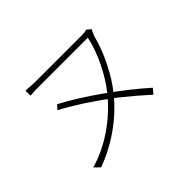

<svg xmlns="http://www.w3.org/2000/svg" viewBox="-134 -960 1267 1267"><g transform="rotate(-45 500.0 -326.0)"><path d="M771 -613Q747 -519 699 -423Q651 -327 595 -258Q516 -159 410.5 -85Q305 -11 191 30L154 -6Q266 -38 371.5 -109Q477 -180 562 -282Q622 -357 668 -451Q714 -545 734 -637H685H603H506H410H331H285Q235 -637 196 -634V-681L238 -678Q268 -676 285 -676H331H410H507H602H680H723Q747 -676 763 -682L792 -659Q783 -645 771 -613ZM804 -100 774 -65Q695 -137 594 -218Q415 -354 254 -440L280 -470Q409 -402 554 -298Q699 -194 804 -100Z"/></g></svg>

Font: Merged Yaku Han JP ExtraLight
Style: Regular
Weight: 250
Designer: Ryoko NISHIZUKA 西塚涼子 (kana, bopomofo & ideographs); Paul D. Hunt (Latin, Greek & Cyrillic); Sandoll Communications 산돌커뮤니
Foundry: Adobe
Version: Version 2.004